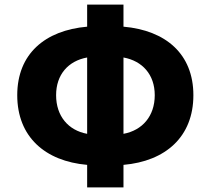

<svg xmlns="http://www.w3.org/2000/svg" viewBox="-20 -790 916 835"><path d="M359 25H517V-73C700 -89 821 -195 821 -376C821 -556 700 -658 517 -674V-770H359V-674C176 -658 55 -556 55 -376C55 -195 176 -89 359 -73ZM224 -376C224 -466 277 -525 359 -540V-208C277 -223 224 -285 224 -376ZM653 -376C653 -285 599 -223 517 -208V-540C599 -525 653 -466 653 -376Z"/></svg>

Font: Noto Sans JP Black
Style: Regular
Weight: 900
Designer: Ryoko NISHIZUKA 西塚涼子 (kana, bopomofo & ideographs); Paul D. Hunt (Latin, Greek & Cyrillic); Sandoll Communications 산돌커뮤니
Foundry: Adobe
Version: Version 2.002;hotconv 1.0.116;makeotfexe 2.5.65601